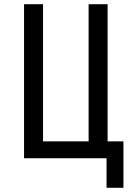

<svg xmlns="http://www.w3.org/2000/svg" viewBox="-20 -750 640 910"><path d="M565 140V-80H490V-730H400V-80H184V-730H94V0H485V140Z"/></svg>

Font: Tekne LDO
Style: Regular
Weight: 400
Monospace: yes
Designer: Alessio Laiso, Mario Rullo, Paolo Rosset
Foundry: Alessio Laiso
Version: Version 1.000;hotconv 1.0.109;makeotfexe 2.5.65596